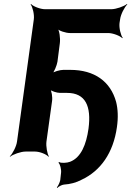

<svg xmlns="http://www.w3.org/2000/svg" viewBox="-20 -757 656 959"><path d="M422 -114C411 -36 385 30 330 51C315 57 283 59 275 52L272 56C280 62 287 89 285 106L281 142C279 154 270 172 264 179L266 182C272 175 289 166 299 165C331 163 361 155 387 141C482 97 546 7 564 -122C571 -170 569 -212 560 -248C532 -350 452 -408 331 -408H296C280 -408 247 -399 236 -389L239 -386C250 -396 264 -430 267 -449L279 -542C282 -566 277 -606 266 -618L263 -616C273 -603 309 -592 329 -592H520C544 -592 580 -578 591 -566L593 -568C583 -581 574 -618 577 -642L580 -661C583 -685 602 -722 616 -735L614 -737C599 -725 560 -711 536 -711H205C181 -711 146 -725 135 -737L133 -735C143 -722 152 -685 149 -661L65 -50C62 -26 43 11 29 24L30 26C45 14 84 0 108 0H155C179 0 213 14 222 26L224 24C216 11 209 -26 212 -50L240 -252C243 -271 238 -305 229 -315L226 -312C235 -302 264 -293 280 -293H315C407 -293 437 -227 422 -114Z"/></svg>

Font: Asimov
Style: EdgeNarIt
Weight: 500
Designer: Google
Version: Version 2.000980: 2014